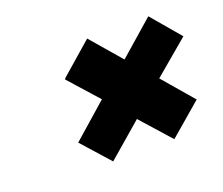

<svg xmlns="http://www.w3.org/2000/svg" viewBox="-81 -662 774 667"><g transform="rotate(-20 306.0 -329.0)"><path d="M142.1 -215.8 271 -329.1 173.8 -438 176.8 -440.9V-441.9L294.9 -544.9L392.1 -432.1L521 -544.9L611.8 -438L482.9 -329.1L580.1 -215.8L460 -112.8L361.8 -223.1L233.9 -112.8Z"/></g></svg>

Font: Trueno UltraBlack
Style: Italic
Weight: 950
Designer: Julieta Ulanovsky
Foundry: Julieta Ulanovsky
Version: Version 3.001b | FøM Fix